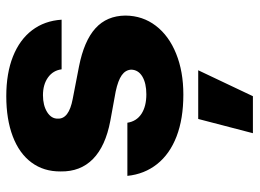

<svg xmlns="http://www.w3.org/2000/svg" viewBox="-124 -452 802 593"><g transform="rotate(-90 276.5 -156.0)"><path d="M278.3 -423.8Q247.1 -423.8 226.3 -410.9Q205.6 -397.9 206.1 -377.9Q204.6 -343.8 266.6 -332L367.2 -312.5Q446.3 -296.9 485.1 -261.7Q523.9 -226.6 524.4 -168.9Q523.9 -115.7 492.9 -75.2Q461.9 -34.7 406.7 -12.5Q351.6 9.8 280.3 9.8Q205.6 9.8 151.1 -11.2Q96.7 -32.2 65.7 -71.3Q34.7 -110.4 29.3 -163.1H193.4Q197.8 -134.8 220.9 -119.6Q244.1 -104.5 281.2 -104.5Q315.4 -104.5 336.2 -116.9Q356.9 -129.4 357.4 -151.4Q356.4 -168.9 340.3 -180.4Q324.2 -191.9 290 -199.2L199.2 -215.8Q121.1 -230.5 81.5 -269.3Q42 -308.1 43 -369.1Q42.5 -421.4 70.6 -459.2Q98.6 -497.1 151.4 -517.1Q204.1 -537.1 275.4 -537.1Q346.2 -537.1 398.2 -516.4Q450.2 -495.6 479.2 -457.3Q508.3 -418.9 511.7 -366.2H358.4Q355 -392.6 333.3 -408.2Q311.5 -423.8 278.3 -423.8ZM205.1 55.7H355.5L275.4 224.6H161.1Z"/></g></svg>

Font: Pretendard JP ExtraBold
Style: Regular
Weight: 800
Designer: Base glyphs from Inter by Rasmus Andersson; Hangeul glyphs from Noto Sans CJK(Source Han Sans) by Jang Soo-young and Kan
Foundry: Kil Hyung-jin
Version: Version 1.309